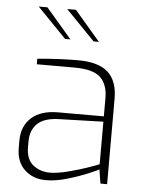

<svg xmlns="http://www.w3.org/2000/svg" viewBox="-54 -809 649 859"><g transform="rotate(5 270.5 -379.5)"><path d="M51 -127V-160Q51 -225 93 -263Q135 -301 213 -301H418V-383Q418 -444 385 -475.5Q352 -507 268 -507H99V-532Q200 -541 281 -541Q374 -541 416.5 -502Q459 -463 459 -384V0H429L419 -63Q414 -59 372.5 -41.5Q331 -24 279.5 -9Q228 6 185 6Q126 6 88.5 -29.5Q51 -65 51 -127ZM418 -86V-277L214 -271Q150 -268 121 -238.5Q92 -209 92 -160V-134Q92 -79 124 -54Q156 -29 199 -29Q232 -29 281 -41.5Q330 -54 368.5 -67.5Q407 -81 418 -86ZM85 -765H124L239 -631H215ZM213 -765H252L367 -631H343Z"/></g></svg>

Font: Exo ExtraLight
Style: Regular
Weight: 275
Designer: Natanael Gama
Foundry: Natanael Gama
Version: Version 1.500; ttfautohint (v1.6)